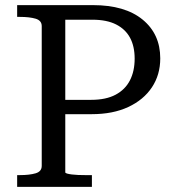

<svg xmlns="http://www.w3.org/2000/svg" viewBox="-20 -730 684 750"><path d="M235 -57V-653H341Q397 -653 433.5 -634.5Q470 -616 488 -582.5Q506 -549 506 -501Q506 -452 487.5 -416Q469 -380 431.5 -360Q394 -340 336 -340H205V-284H338Q421 -284 481 -312Q541 -340 573.5 -389Q606 -438 606 -502Q606 -597 537 -653.5Q468 -710 343 -710H47V-664H58Q95 -664 119 -657Q143 -650 143 -628V-82Q143 -60 119 -53Q95 -46 58 -46H47V0H339V-46H312Q299 -46 285.5 -46.5Q272 -47 260.5 -48.5Q249 -50 242 -52Q235 -54 235 -57Z"/></svg>

Font: Roboto Serif 28pt
Style: Regular
Weight: 400
Designer: Greg Gazdowicz
Foundry: Commercial Type
Version: Version 1.008